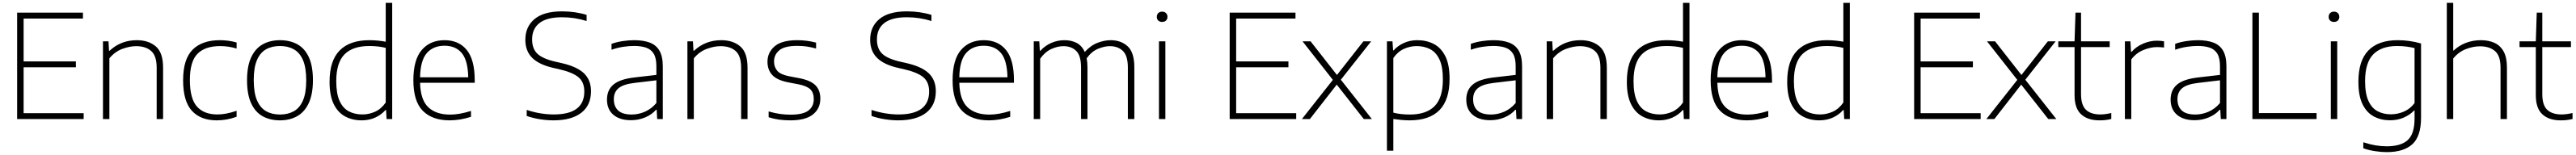

<svg xmlns="http://www.w3.org/2000/svg" viewBox="-20 -828 17889 1078"><path d="M99 0V-740H556V-699H144V-401H507V-360H144V-41H561V0Z M695 0V-540.5H733.5L737 -475.5H741.5Q819.5 -548.5 930 -548.5Q1011.5 -548.5 1062 -505.2Q1112.5 -462 1112.5 -357V0H1068V-356.5Q1068 -440 1029.5 -473.5Q991 -507 925.5 -507Q881 -507 829.5 -488Q778 -469 739.5 -422.5V0Z M1485 9Q1373.5 9 1312.5 -57.5Q1251.5 -124 1251.5 -270Q1251.5 -416 1317.2 -482.2Q1383 -548.5 1507 -548.5Q1536 -548.5 1566.2 -544.5Q1596.5 -540.5 1623 -532.5V-490.5Q1594.5 -499 1566.5 -503.2Q1538.5 -507.5 1509 -507.5Q1404 -507.5 1351.2 -453.8Q1298.5 -400 1298.5 -272Q1298.5 -142 1347.5 -87Q1396.5 -32 1490 -32Q1518.5 -32 1551 -38Q1583.5 -44 1623 -57.5V-16Q1555 9 1485 9Z M1924 9Q1855.5 9 1804 -19.5Q1752.5 -48 1724 -109.8Q1695.5 -171.5 1695.5 -270Q1695.5 -367.5 1724 -429Q1752.5 -490.5 1804 -519.5Q1855.5 -548.5 1924 -548.5Q1993 -548.5 2044.5 -520.2Q2096 -492 2124.5 -430.5Q2153 -369 2153 -270.5Q2153 -173 2124.2 -111.2Q2095.5 -49.5 2044 -20.2Q1992.5 9 1924 9ZM1924 -31.5Q1979.5 -31.5 2020.5 -54.5Q2061.5 -77.5 2084 -129.8Q2106.5 -182 2106.5 -269Q2106.5 -357.5 2084 -409.8Q2061.5 -462 2020.5 -485Q1979.5 -508 1924 -508Q1868.5 -508 1827.8 -485.2Q1787 -462.5 1764.5 -410.5Q1742 -358.5 1742 -271.5Q1742 -183 1764.5 -130.5Q1787 -78 1827.8 -54.8Q1868.5 -31.5 1924 -31.5Z M2491.5 9Q2427.5 9 2377 -18Q2326.5 -45 2297.5 -104Q2268.5 -163 2268.5 -259Q2268.5 -406 2338.8 -477.2Q2409 -548.5 2545.5 -548.5Q2575.5 -548.5 2605 -545.5Q2634.5 -542.5 2658.5 -538V-808H2703.5V0H2664.5L2661 -62.5H2656.5Q2628.5 -30 2586 -10.5Q2543.5 9 2491.5 9ZM2497 -32Q2542 -32 2584.8 -51.2Q2627.5 -70.5 2658.5 -115V-495Q2608 -508 2544.5 -508Q2429.5 -508 2372.2 -449.8Q2315 -391.5 2315 -264Q2315 -177 2338 -126.2Q2361 -75.5 2402 -53.8Q2443 -32 2497 -32Z M3102.5 9Q2982 9 2916.2 -57.2Q2850.5 -123.5 2850.5 -270Q2850.5 -413 2909 -480.8Q2967.5 -548.5 3067 -548.5Q3166 -548.5 3221.2 -480.5Q3276.5 -412.5 3276.5 -270V-252.5H2897Q2900 -133.5 2954 -82.2Q3008 -31 3106 -31Q3139.5 -31 3175 -37.5Q3210.5 -44 3250.5 -56.5V-15.5Q3173.5 9 3102.5 9ZM3066.5 -510Q2989 -510 2944.2 -459.2Q2899.5 -408.5 2897 -290.5H3231.5Q3229 -408 3186.5 -459Q3144 -510 3066.5 -510Z M3823 9Q3779 9 3730.8 1.5Q3682.5 -6 3637.5 -21.5V-63.5Q3687.5 -47 3735 -39.5Q3782.5 -32 3824.5 -32Q4037.5 -32 4037.5 -191.5Q4037.5 -257.5 3996.2 -291.5Q3955 -325.5 3861 -347L3825.5 -355Q3724.5 -377.5 3676.2 -425.2Q3628 -473 3628 -551.5Q3628 -642.5 3692.2 -695.8Q3756.5 -749 3883.5 -749Q3927.5 -749 3971.2 -742.8Q4015 -736.5 4053.5 -724.5V-682Q3970.5 -708 3882.5 -708Q3778 -708 3726.5 -668Q3675 -628 3675 -554Q3675 -489 3712 -454Q3749 -419 3839 -398.5L3874.5 -390.5Q3985 -366 4034.5 -318.8Q4084 -271.5 4084 -193.5Q4084 -95.5 4016 -43.2Q3948 9 3823 9Z M4361.5 8Q4283.5 8 4239.2 -29.8Q4195 -67.5 4195 -135Q4195 -202.5 4240.2 -240.2Q4285.5 -278 4386.5 -289.5L4538 -307V-367Q4538 -423.5 4519.8 -454Q4501.5 -484.5 4466.8 -496.5Q4432 -508.5 4382 -508.5Q4349 -508.5 4308.5 -502.5Q4268 -496.5 4226.5 -482V-523Q4260.5 -535.5 4302.8 -542Q4345 -548.5 4383.5 -548.5Q4447 -548.5 4491.5 -532Q4536 -515.5 4559.2 -475.8Q4582.5 -436 4582.5 -366.5V0H4543.5L4540 -64.5H4535.5Q4506.5 -31 4460.2 -11.5Q4414 8 4361.5 8ZM4242.5 -138.5Q4242.5 -87 4273 -59.2Q4303.5 -31.5 4366.5 -31.5Q4413 -31.5 4457.8 -50.8Q4502.5 -70 4538 -111.5V-269.5L4387 -251.5Q4309 -242.5 4275.8 -215Q4242.5 -187.5 4242.5 -138.5Z M4753.5 0V-540.5H4792L4795.5 -475.5H4800Q4878 -548.5 4988.5 -548.5Q5070 -548.5 5120.5 -505.2Q5171 -462 5171 -357V0H5126.5V-356.5Q5126.5 -440 5088 -473.5Q5049.5 -507 4984 -507Q4939.5 -507 4888 -488Q4836.5 -469 4798 -422.5V0Z M5468.5 9Q5427 9 5390.2 4Q5353.5 -1 5317.5 -12.5V-53Q5361 -40.5 5396.8 -35.5Q5432.5 -30.5 5470.5 -30.5Q5556 -30.5 5593.5 -59Q5631 -87.5 5631 -139Q5631 -182.5 5607.8 -206Q5584.5 -229.5 5525.5 -241.5L5450 -256Q5374 -271.5 5341.8 -307.2Q5309.5 -343 5309.5 -399Q5309.5 -463 5359 -505.8Q5408.5 -548.5 5516.5 -548.5Q5584 -548.5 5647 -531.5V-490.5Q5610.5 -500.5 5580.2 -504.8Q5550 -509 5516.5 -509Q5427.5 -509 5391.2 -478Q5355 -447 5355 -400.5Q5355 -363 5376.5 -336.8Q5398 -310.5 5456 -298.5L5532 -284Q5610 -268.5 5643.2 -234.2Q5676.5 -200 5676.5 -142.5Q5676.5 -73 5625.2 -32Q5574 9 5468.5 9Z M6217.5 9Q6173.5 9 6125.2 1.5Q6077 -6 6032 -21.5V-63.5Q6082 -47 6129.5 -39.5Q6177 -32 6219 -32Q6432 -32 6432 -191.5Q6432 -257.5 6390.8 -291.5Q6349.5 -325.5 6255.5 -347L6220 -355Q6119 -377.5 6070.8 -425.2Q6022.5 -473 6022.5 -551.5Q6022.5 -642.5 6086.8 -695.8Q6151 -749 6278 -749Q6322 -749 6365.8 -742.8Q6409.5 -736.5 6448 -724.5V-682Q6365 -708 6277 -708Q6172.5 -708 6121 -668Q6069.5 -628 6069.5 -554Q6069.5 -489 6106.5 -454Q6143.5 -419 6233.5 -398.5L6269 -390.5Q6379.5 -366 6429 -318.8Q6478.5 -271.5 6478.5 -193.5Q6478.5 -95.5 6410.5 -43.2Q6342.5 9 6217.5 9Z M6847 9Q6726.5 9 6660.8 -57.2Q6595 -123.5 6595 -270Q6595 -413 6653.5 -480.8Q6712 -548.5 6811.5 -548.5Q6910.5 -548.5 6965.8 -480.5Q7021 -412.5 7021 -270V-252.5H6641.5Q6644.5 -133.5 6698.5 -82.2Q6752.5 -31 6850.5 -31Q6884 -31 6919.5 -37.5Q6955 -44 6995 -56.5V-15.5Q6918 9 6847 9ZM6811 -510Q6733.5 -510 6688.8 -459.2Q6644 -408.5 6641.5 -290.5H6976Q6973.5 -408 6931 -459Q6888.5 -510 6811 -510Z M7158.5 0V-540.5H7197L7200.5 -475.5H7205Q7238.5 -512 7281.8 -530.2Q7325 -548.5 7372 -548.5Q7420 -548.5 7456.5 -529.5Q7493 -510.5 7512.5 -466.5Q7554.5 -512.5 7602 -530.5Q7649.5 -548.5 7692.5 -548.5Q7764.5 -548.5 7810.8 -505.8Q7857 -463 7857 -359V0H7812V-357.5Q7812 -441 7777.2 -474Q7742.5 -507 7687 -507Q7649 -507 7604.5 -488.5Q7560 -470 7526 -422.5Q7531.5 -394 7531.5 -359.5V0H7487V-357.5Q7487 -441 7453.2 -474Q7419.5 -507 7364.5 -507Q7323.5 -507 7279.8 -486.8Q7236 -466.5 7203 -419.5V0Z M8028 0V-540.5H8072.5V0ZM8050 -675.5Q8033.5 -675.5 8023.2 -685Q8013 -694.5 8013 -711Q8013 -727 8023.2 -737Q8033.5 -747 8050 -747Q8066.5 -747 8076.8 -737Q8087 -727 8087 -711Q8087 -694.5 8076.8 -685Q8066.5 -675.5 8050 -675.5Z M8519 0V-740H8976V-699H8564V-401H8927V-360H8564V-41H8981V0Z M9020.5 0 9235.5 -272.5 9025 -540.5H9081L9264 -306.5L9447.5 -540.5H9501.5L9291 -273.5L9506.5 0H9450.5L9262.5 -239.5L9076 0Z M9611 220V-540.5H9649.5L9654 -477.5H9657.5Q9685.5 -509.5 9728.2 -529Q9771 -548.5 9822.5 -548.5Q9885 -548.5 9935.8 -522.5Q9986.5 -496.5 10016.2 -437.8Q10046 -379 10046 -280.5Q10046 -133.5 9976 -62.2Q9906 9 9768.5 9Q9738.5 9 9709.2 6Q9680 3 9655.5 -0.5V220ZM9770 -31.5Q9884.5 -31.5 9942 -89.8Q9999.5 -148 9999.5 -275.5Q9999.5 -364 9975.8 -414.5Q9952 -465 9910.8 -486.2Q9869.5 -507.5 9817 -507.5Q9772.5 -507.5 9729.5 -488.2Q9686.5 -469 9655.5 -424.5V-44.5Q9706 -31.5 9770 -31.5Z M10328.5 8Q10250.5 8 10206.2 -29.8Q10162 -67.5 10162 -135Q10162 -202.5 10207.2 -240.2Q10252.5 -278 10353.5 -289.5L10505 -307V-367Q10505 -423.5 10486.8 -454Q10468.5 -484.5 10433.8 -496.5Q10399 -508.5 10349 -508.5Q10316 -508.5 10275.5 -502.5Q10235 -496.5 10193.5 -482V-523Q10227.5 -535.5 10269.8 -542Q10312 -548.5 10350.5 -548.5Q10414 -548.5 10458.5 -532Q10503 -515.5 10526.2 -475.8Q10549.5 -436 10549.5 -366.5V0H10510.5L10507 -64.5H10502.5Q10473.5 -31 10427.2 -11.5Q10381 8 10328.5 8ZM10209.5 -138.5Q10209.5 -87 10240 -59.2Q10270.5 -31.5 10333.5 -31.5Q10380 -31.5 10424.8 -50.8Q10469.5 -70 10505 -111.5V-269.5L10354 -251.5Q10276 -242.5 10242.8 -215Q10209.5 -187.5 10209.5 -138.5Z M10720.5 0V-540.5H10759L10762.5 -475.5H10767Q10845 -548.5 10955.5 -548.5Q11037 -548.5 11087.5 -505.2Q11138 -462 11138 -357V0H11093.5V-356.5Q11093.5 -440 11055 -473.5Q11016.5 -507 10951 -507Q10906.5 -507 10855 -488Q10803.5 -469 10765 -422.5V0Z M11500 9Q11436 9 11385.5 -18Q11335 -45 11306 -104Q11277 -163 11277 -259Q11277 -406 11347.2 -477.2Q11417.5 -548.5 11554 -548.5Q11584 -548.5 11613.5 -545.5Q11643 -542.5 11667 -538V-808H11712V0H11673L11669.5 -62.5H11665Q11637 -30 11594.5 -10.5Q11552 9 11500 9ZM11505.5 -32Q11550.5 -32 11593.2 -51.2Q11636 -70.5 11667 -115V-495Q11616.5 -508 11553 -508Q11438 -508 11380.8 -449.8Q11323.5 -391.5 11323.5 -264Q11323.5 -177 11346.5 -126.2Q11369.5 -75.5 11410.5 -53.8Q11451.5 -32 11505.5 -32Z M12111 9Q11990.5 9 11924.8 -57.2Q11859 -123.5 11859 -270Q11859 -413 11917.5 -480.8Q11976 -548.5 12075.5 -548.5Q12174.5 -548.5 12229.8 -480.5Q12285 -412.5 12285 -270V-252.5H11905.5Q11908.5 -133.5 11962.5 -82.2Q12016.5 -31 12114.5 -31Q12148 -31 12183.5 -37.5Q12219 -44 12259 -56.5V-15.5Q12182 9 12111 9ZM12075 -510Q11997.5 -510 11952.8 -459.2Q11908 -408.5 11905.5 -290.5H12240Q12237.5 -408 12195 -459Q12152.5 -510 12075 -510Z M12613.5 9Q12549.5 9 12499 -18Q12448.5 -45 12419.5 -104Q12390.5 -163 12390.5 -259Q12390.5 -406 12460.8 -477.2Q12531 -548.5 12667.5 -548.5Q12697.5 -548.5 12727 -545.5Q12756.5 -542.5 12780.5 -538V-808H12825.5V0H12786.5L12783 -62.5H12778.5Q12750.5 -30 12708 -10.5Q12665.5 9 12613.5 9ZM12619 -32Q12664 -32 12706.8 -51.2Q12749.5 -70.5 12780.5 -115V-495Q12730 -508 12666.5 -508Q12551.5 -508 12494.2 -449.8Q12437 -391.5 12437 -264Q12437 -177 12460 -126.2Q12483 -75.5 12524 -53.8Q12565 -32 12619 -32Z M13272 0V-740H13729V-699H13317V-401H13680V-360H13317V-41H13734V0Z M13773.5 0 13988.5 -272.5 13778 -540.5H13834L14017 -306.5L14200.5 -540.5H14254.5L14044 -273.5L14259.5 0H14203.5L14015.5 -239.5L13829 0Z M14559 9Q14477.5 9 14431.8 -32.8Q14386 -74.5 14386 -166V-500.5H14273V-540.5H14386L14392.5 -740H14431V-540.5H14630V-500.5H14431V-173.5Q14431 -96.5 14465.5 -64.2Q14500 -32 14565 -32Q14597.5 -32 14641 -42V-0.5Q14618.5 5 14599.2 7Q14580 9 14559 9Z M14735.5 0V-540.5H14774L14778 -467.5H14782Q14814 -504 14861.8 -524.5Q14909.5 -545 14958 -545Q14985 -545 15007.5 -540.5V-497.5Q14995.5 -499 14983.2 -499.8Q14971 -500.5 14957 -500.5Q14914 -500.5 14863.8 -480Q14813.5 -459.5 14780 -414.5V0Z M15219.5 8Q15141.5 8 15097.2 -29.8Q15053 -67.5 15053 -135Q15053 -202.5 15098.2 -240.2Q15143.5 -278 15244.5 -289.5L15396 -307V-367Q15396 -423.5 15377.8 -454Q15359.5 -484.5 15324.8 -496.5Q15290 -508.5 15240 -508.5Q15207 -508.5 15166.5 -502.5Q15126 -496.5 15084.5 -482V-523Q15118.5 -535.5 15160.8 -542Q15203 -548.5 15241.5 -548.5Q15305 -548.5 15349.5 -532Q15394 -515.5 15417.2 -475.8Q15440.5 -436 15440.5 -366.5V0H15401.5L15398 -64.5H15393.5Q15364.5 -31 15318.2 -11.5Q15272 8 15219.5 8ZM15100.5 -138.5Q15100.5 -87 15131 -59.2Q15161.5 -31.5 15224.5 -31.5Q15271 -31.5 15315.8 -50.8Q15360.5 -70 15396 -111.5V-269.5L15245 -251.5Q15167 -242.5 15133.8 -215Q15100.5 -187.5 15100.5 -138.5Z M15621 0V-740H15666V-41.5H16066.5V0Z M16165.5 0V-540.5H16210V0ZM16187.5 -675.5Q16171 -675.5 16160.8 -685Q16150.5 -694.5 16150.5 -711Q16150.5 -727 16160.8 -737Q16171 -747 16187.5 -747Q16204 -747 16214.2 -737Q16224.5 -727 16224.5 -711Q16224.5 -694.5 16214.2 -685Q16204 -675.5 16187.5 -675.5Z M16553 230Q16516.5 230 16472 223.2Q16427.5 216.5 16391 203V161.5Q16435.5 176 16475.2 182.8Q16515 189.5 16553 189.5Q16652 189.5 16699.5 146.2Q16747 103 16747 -4.5V-59.5H16744Q16715 -29.5 16672.5 -10.5Q16630 8.5 16576 8.5Q16515 8.5 16465.2 -17.5Q16415.5 -43.5 16386.2 -102.2Q16357 -161 16357 -259.5Q16357 -406 16426.5 -477.2Q16496 -548.5 16630 -548.5Q16714 -548.5 16792 -525.5V-9.5Q16792 119.5 16732 174.8Q16672 230 16553 230ZM16582.5 -33Q16628 -33 16672 -51.5Q16716 -70 16747 -111V-493.5Q16724 -499.5 16692.8 -503.8Q16661.5 -508 16626 -508Q16516.5 -508 16460 -449.8Q16403.5 -391.5 16403.5 -264Q16403.5 -176 16427 -125.5Q16450.5 -75 16491 -54Q16531.5 -33 16582.5 -33Z M16971 0V-808H17015.5V-477H17019Q17057 -512.5 17105.2 -530.5Q17153.5 -548.5 17207.5 -548.5Q17261 -548.5 17301.8 -530Q17342.5 -511.5 17365.5 -470Q17388.5 -428.5 17388.5 -359V0H17344V-358Q17344 -441 17304.8 -473.5Q17265.5 -506 17201.5 -506Q17154 -506 17103.5 -486.5Q17053 -467 17015.5 -421.5V0Z M17762 9Q17680.5 9 17634.8 -32.8Q17589 -74.5 17589 -166V-500.5H17476V-540.5H17589L17595.5 -740H17634V-540.5H17833V-500.5H17634V-173.5Q17634 -96.5 17668.5 -64.2Q17703 -32 17768 -32Q17800.5 -32 17844 -42V-0.5Q17821.5 5 17802.2 7Q17783 9 17762 9Z"/></svg>

Font: Encode Sans Semi Expanded ExtraLight
Style: Regular
Weight: 200
Width: 6
Designer: Multiple Designers
Foundry: Impallari Type
Version: Version 3.000; ttfautohint (v1.8.3) -l 8 -r 50 -G 200 -x 14 